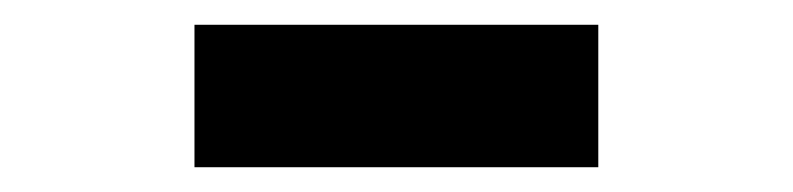

<svg xmlns="http://www.w3.org/2000/svg" viewBox="-20 -759 640 155"><path d="M137 -624V-739H463V-624Z"/></svg>

Font: Noto Sans Mono Black
Style: Regular
Weight: 900
Designer: Monotype Design Team
Foundry: Monotype Imaging Inc.
Version: Version 2.014